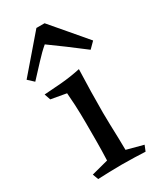

<svg xmlns="http://www.w3.org/2000/svg" viewBox="-196 -730 665 793"><g transform="rotate(-30 136.5 -334.0)"><path d="M186 -433Q184 -376 183 -327.5Q182 -279 182 -228Q182 -204 183 -171Q184 -138 185 -105.5Q186 -73 186 -48L265 -27L254 0Q228 -1 203.5 -2Q179 -3 142 -3Q107 -3 82.5 -2Q58 -1 28 0L18 -27L98 -48Q100 -97 100 -139.5Q100 -182 100 -226Q100 -249 99.5 -268.5Q99 -288 98 -311.5Q97 -335 94 -371L21 -384L11 -413Q46 -415 93 -419Q140 -423 186 -433ZM158 -668Q191 -629 225 -589.5Q259 -550 296 -506L268 -478Q225 -511 187.5 -539Q150 -567 115 -592Q90 -571 62.5 -541Q35 -511 4 -478L-23 -503Q15 -547 48.5 -586Q82 -625 119 -668Z"/></g></svg>

Font: Ruwudu
Style: Regular
Weight: 400
Designer: Becca Hirsbrunner Spalinger
Foundry: SIL International
Version: Version 3.000